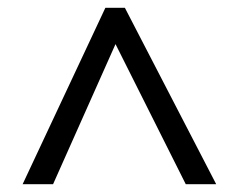

<svg xmlns="http://www.w3.org/2000/svg" viewBox="-20 -739 612 492"><path d="M38 -267 250 -719H300L534 -267H456L276 -626L116 -267Z"/></svg>

Font: Noto Sans Palmyrene
Style: Regular
Weight: 400
Designer: Monotype Design Team
Foundry: Monotype Imaging Inc.
Version: Version 2.001; ttfautohint (v1.8.4.7-5d5b)